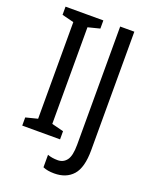

<svg xmlns="http://www.w3.org/2000/svg" viewBox="-165 -802 856 1083"><g transform="rotate(20 263.5 -261.0)"><path d="M263 0H36V-49L107 -67V-647L36 -665V-714H263V-665L192 -647V-67L263 -49ZM297 192Q256 192 229 180V105Q242 110 257.5 112.5Q273 115 290 115Q324 115 344 88.5Q364 62 364 -5V-714H449V-3Q449 102 409 147Q369 192 297 192Z"/></g></svg>

Font: Noto Sans Thai Looped Condensed
Style: Regular
Weight: 400
Width: 3
Designer: Sasikarn Vongin, Ben Mitchell
Foundry: The Fontpad Ltd
Version: Version 1.001; ttfautohint (v1.8.4.7-5d5b)